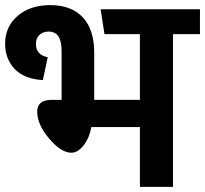

<svg xmlns="http://www.w3.org/2000/svg" viewBox="-23 -728 799 748"><path d="M756 -692V-595H651V0H522V-233H333Q325 -190 302.5 -161.5Q280 -133 255 -133Q215 -133 168.5 -188Q122 -243 122 -293Q122 -339 178 -339H217V-530Q217 -605 167 -605Q144 -605 130.5 -592Q117 -579 117 -557Q117 -514 163 -505L144 -416Q72 -420 34.5 -459Q-3 -498 -3 -558Q-3 -624 45.5 -666Q94 -708 173 -708Q255 -708 299.5 -660.5Q344 -613 344 -523V-339H522V-595H384L369 -692Z"/></svg>

Font: FiraGO SemiBold
Style: Regular
Weight: 600
Designer: bBox Type
Foundry: bBox Type GmbH
Version: Version 1.001;PS 001.001;hotconv 1.0.88;makeotf.lib2.5.64775